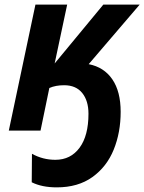

<svg xmlns="http://www.w3.org/2000/svg" viewBox="-20 -564 623 829"><path d="M117 223 118 100Q165 126 219 126Q285 126 323.5 74Q362 22 362 -73Q362 -129 335 -162.5Q308 -196 257 -196Q220 -196 193 -184L155 0H18L133 -544H270L216 -290L426 -544H583L363 -287Q429 -274 465 -221.5Q501 -169 501 -81Q501 8 471 82Q441 156 379 200.5Q317 245 225 245Q161 245 117 223Z"/></svg>

Font: Noto Sans Display
Style: Bold Italic
Weight: 700
Italic angle: -12°
Designer: Monotype Design team
Foundry: Monotype Imaging Inc.
Version: Version 1.000